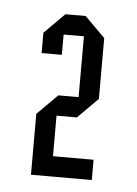

<svg xmlns="http://www.w3.org/2000/svg" viewBox="-36 -697 280 393"><g transform="rotate(5 104.0 -500.5)"><path d="M83.3 -375H166.7V-333.3H41.7V-458.3L83.3 -500H125V-625H83.3V-583.3H41.7V-625L83.3 -666.7H125L166.7 -625V-500L125 -458.3H83.3Z"/></g></svg>

Font: Yulong
Style: Regular
Weight: 400
Designer: GGBotNet
Foundry: f0n7.com
Version: 1.00